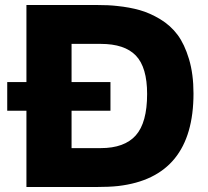

<svg xmlns="http://www.w3.org/2000/svg" viewBox="-20 -750 835 770"><path d="M423 -421V-306H267V-156H384Q479 -156 524.5 -207Q570 -258 570 -373Q570 -480 525 -527Q480 -574 384 -574H267V-421ZM9 -306V-421H86V-730H365Q417 -730 450 -726Q499 -721 540 -709.5Q581 -698 622.5 -673Q664 -648 692 -610.5Q720 -573 738 -513Q756 -453 756 -375Q756 -39 454 -4Q418 0 365 0H86V-306Z"/></svg>

Font: Nacelle Heavy
Style: Regular
Weight: 800
Designer: Sora Sagano
Foundry: Sora Sagano
Version: Version 1.000;FEAKit 1.0